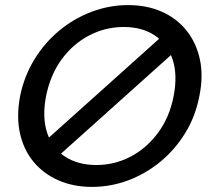

<svg xmlns="http://www.w3.org/2000/svg" viewBox="-20 -727 823 754"><path d="M642 -608 713 -566 200 -106 129 -148ZM341 7Q268 7 209 -19Q150 -45 111 -92.5Q72 -140 58 -205.5Q44 -271 59 -350Q75 -428 115 -493.5Q155 -559 213 -607Q271 -655 340.5 -681Q410 -707 483 -707Q557 -707 615.5 -681Q674 -655 712.5 -607Q751 -559 765 -493.5Q779 -428 763 -350Q748 -271 708 -205.5Q668 -140 610.5 -92.5Q553 -45 484 -19Q415 7 341 7ZM358 -79Q430 -79 493 -112Q556 -145 601 -206Q646 -267 662 -350Q678 -434 657.5 -494.5Q637 -555 587.5 -588Q538 -621 466 -621Q394 -621 330.5 -588Q267 -555 222.5 -494.5Q178 -434 161 -350Q145 -267 165 -206Q185 -145 235.5 -112Q286 -79 358 -79Z"/></svg>

Font: Albert Sans Medium
Style: Italic
Weight: 500
Italic angle: -11.25°
Designer: Andreas Rasmussen
Foundry: a.Foundry
Version: Version 1.025